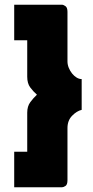

<svg xmlns="http://www.w3.org/2000/svg" viewBox="-20 -760 392 811"><path d="M40 -590V-740H242Q248 -740 256.5 -734Q265 -728 265 -710V-501Q265 -487 270.5 -473.5Q276 -460 284.5 -449.5Q293 -439 303.5 -432.5Q314 -426 325 -426V-296Q304 -291 284.5 -271Q265 -251 265 -219V1Q265 20 256.5 25.5Q248 31 242 31H40V-119H95V-284Q95 -311 108 -328.5Q121 -346 136 -360Q120 -374 107.5 -391Q95 -408 95 -436V-590Z"/></svg>

Font: Raleway
Style: Heavy
Weight: 900
Designer: Matt McInerney, Pablo Impallari, Rodrigo Fuenzalida
Foundry: Matt McInerney, Pablo Impallari, Rodrigo Fuenzalida
Version: Version 2.001; ttfautohint (v0.8) -G 200 -r 50